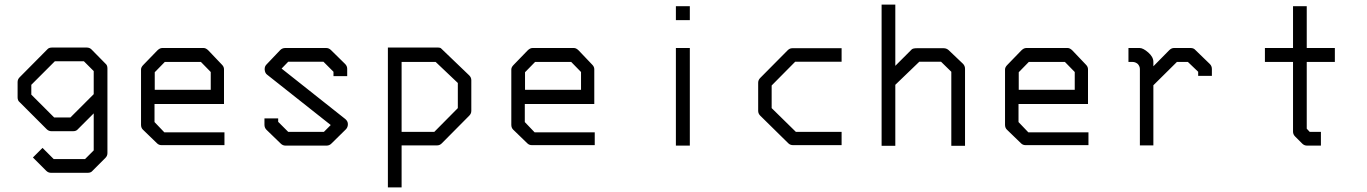

<svg xmlns="http://www.w3.org/2000/svg" viewBox="-20 -686 5980 840"><path d="M390 -190 321 -121Q314 -112 300 -112H205Q193 -112 184 -121L66 -239Q57 -246 57 -260V-327Q57 -339 66 -348L187 -470Q193.5 -478 208 -478H359Q372 -478 380 -470L441 -408Q450 -401 450 -387V-16Q450 -4 441 5L385 61Q378 70 364 70H203Q191 70 182 61L124 3L166 -39L215 10H352L390 -28ZM390 -274V-375L347 -418H220L117 -315V-272L217 -172H288Z M656 -231V-152L699 -107H962V-51H687Q675 -51 667 -59L605 -119Q597 -127 597 -140V-382Q597 -392 607 -402L668 -465Q679 -476 690 -476H871Q881 -476 892 -465L951 -403Q960 -394 960 -383V-231ZM657 -293H902V-371L859 -415H701L657 -370Z M1439 -372 1395 -416H1241L1212 -386L1491 -165Q1502 -155.5 1502 -143Q1502 -129 1493 -120L1430 -58Q1421 -49 1409 -49H1229Q1217 -49 1208 -58L1146 -118Q1137 -127 1137 -140V-168H1197V-153L1241 -109H1397L1427 -139L1149 -359Q1139.5 -365.5 1138 -381V-384.5Q1138 -396 1146 -404L1206 -467Q1215 -476 1228 -476H1407Q1419 -476 1428 -467L1490 -406Q1499 -397 1499 -385V-353H1439Z M1677 -478H1897Q1906 -478 1910 -474L2033 -356Q2042 -347 2042 -335V-201Q2042 -189 2033 -180L1913 -59Q1904 -50 1893 -50H1737V134H1677ZM1737 -415V-109H1880L1983 -213V-323L1886 -415Z M2276 -231V-152L2319 -107H2582V-51H2307Q2295 -51 2287 -59L2225 -119Q2217 -127 2217 -140V-382Q2217 -392 2227 -402L2288 -465Q2299 -476 2310 -476H2491Q2501 -476 2512 -465L2571 -403Q2580 -394 2580 -383V-231ZM2277 -293H2522V-371L2479 -415H2321L2277 -370Z M2937 -659H2998V-598H2937ZM2937 -476H2998V-49H2937Z M3662 -475V-416H3459L3356 -312V-213L3462 -109H3662V-51H3450Q3437 -51 3429 -59L3306 -180Q3297 -189 3297 -201V-324Q3297 -336 3306 -345L3426 -466Q3435 -475 3446 -475Z M3837 -48V-666H3897V-398L3969 -470Q3975 -475 3990 -475H4109Q4120.5 -475 4130 -467L4193 -407Q4202 -398 4202 -385V-48H4142V-372L4097 -416H4002L3897 -315V-48Z M4436 -231V-152L4479 -107H4742V-51H4467Q4455 -51 4447 -59L4385 -119Q4377 -127 4377 -140V-382Q4377 -392 4387 -402L4448 -465Q4459 -476 4470 -476H4651Q4661 -476 4672 -465L4731 -403Q4740 -394 4740 -383V-231ZM4437 -293H4682V-371L4639 -415H4481L4437 -370Z M5026 -313V-50H4967V-384Q4967 -395.5 4958 -406Q4947.5 -415 4935 -415H4917V-476H4966Q4981 -476 5003.5 -456.5Q5026 -437 5026 -415V-396L5095 -466Q5105 -476 5116 -476H5189Q5202.5 -476 5210 -467L5273 -406Q5282 -397 5282 -384V-354H5222V-372L5177 -415H5129Z M5697 -123 5710 -109H5759V-49H5698Q5686 -49 5677 -58L5646 -89Q5637 -98 5637 -110V-415H5514V-476H5637V-659H5697V-476H5820V-415H5697Z"/></svg>

Font: 3270 Nerd Font Mono
Style: Regular
Weight: 400
Monospace: yes
Version: Version 3.0.1;Nerd Fonts 3.0.0